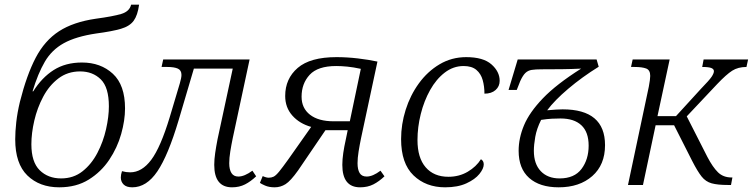

<svg xmlns="http://www.w3.org/2000/svg" viewBox="-20 -790 3215 820"><path d="M233 10Q149 10 97 -40.5Q45 -91 45 -195Q45 -228 49.5 -268.5Q54 -309 65 -355Q94 -470 132.5 -543.5Q171 -617 232 -656.5Q293 -696 389 -710Q463 -720 498 -730.5Q533 -741 540 -770H574Q568 -725 551 -701.5Q534 -678 496.5 -667Q459 -656 391 -647Q304 -634 252.5 -605.5Q201 -577 171.5 -526.5Q142 -476 119 -400H122Q159 -459 209.5 -491Q260 -523 330 -523Q410 -523 462 -475Q514 -427 514 -327Q514 -276 497.5 -217.5Q481 -159 446.5 -107.5Q412 -56 359 -23Q306 10 233 10ZM241 -28Q294 -28 332.5 -58.5Q371 -89 396 -137Q421 -185 433 -238.5Q445 -292 445 -336Q445 -417 410.5 -451Q376 -485 322 -485Q269 -485 229.5 -455Q190 -425 164.5 -377Q139 -329 126.5 -275Q114 -221 114 -174Q114 -98 149.5 -63Q185 -28 241 -28Z M545 10Q520 10 508 -2Q496 -14 496 -32Q496 -44 501 -59Q518 -54 536 -54Q586 -54 626 -107.5Q666 -161 705 -290L748 -434Q755 -458 755 -470Q755 -490 739.5 -497Q724 -504 695 -504H670L677 -536H1046L974 -200Q968 -171 963.5 -143Q959 -115 959 -93Q959 -66 968.5 -51Q978 -36 998 -36Q1024 -36 1058 -61L1074 -37Q1051 -15 1026.5 -2.5Q1002 10 971 10Q895 10 895 -86Q895 -109 899 -136.5Q903 -164 909 -195L974 -497H808L743 -277Q698 -126 652 -58Q606 10 545 10Z M1153 10Q1129 10 1112 2.5Q1095 -5 1090 -9L1102 -38Q1117 -31 1128 -31Q1139 -31 1148.5 -35.5Q1158 -40 1172 -57Q1186 -74 1211 -109L1309 -248Q1259 -262 1228.5 -296.5Q1198 -331 1198 -380Q1198 -454 1251.5 -500Q1305 -546 1417 -546Q1462 -546 1508.5 -540.5Q1555 -535 1592 -527L1522 -200Q1516 -171 1511.5 -143Q1507 -115 1507 -93Q1507 -66 1516 -51Q1525 -36 1546 -36Q1572 -36 1605 -61L1622 -37Q1599 -15 1574.5 -2.5Q1550 10 1518 10Q1442 10 1442 -86Q1442 -109 1446 -136.5Q1450 -164 1457 -195L1465 -234H1370L1253 -62Q1221 -17 1199.5 -3.5Q1178 10 1153 10ZM1405 -272H1474L1521 -496Q1489 -503 1463 -505.5Q1437 -508 1416 -508Q1337 -508 1302.5 -470.5Q1268 -433 1268 -377Q1268 -328 1304 -300Q1340 -272 1405 -272Z M1881 10Q1799 10 1746 -41Q1693 -92 1693 -196Q1693 -259 1712.5 -321Q1732 -383 1769 -434Q1806 -485 1857.5 -515.5Q1909 -546 1971 -546Q2044 -546 2079 -515Q2114 -484 2114 -445Q2114 -421 2096.5 -405.5Q2079 -390 2049 -390Q2049 -421 2041.5 -448Q2034 -475 2014.5 -491.5Q1995 -508 1960 -508Q1916 -508 1879.5 -480Q1843 -452 1817 -405.5Q1791 -359 1777 -303Q1763 -247 1763 -192Q1763 -116 1798 -75.5Q1833 -35 1895 -35Q1941 -35 1977.5 -56.5Q2014 -78 2034 -110Q2046 -103 2046 -88Q2046 -70 2027.5 -47Q2009 -24 1972 -7Q1935 10 1881 10Z M2366 10Q2285 10 2240 -30Q2195 -70 2195 -146Q2195 -200 2218 -255Q2241 -310 2298.5 -370Q2356 -430 2462 -497Q2423 -495 2380.5 -494.5Q2338 -494 2293 -494Q2267 -494 2251 -491.5Q2235 -489 2224 -478.5Q2213 -468 2202 -444L2187 -406H2152L2191 -536H2528L2537 -505Q2466 -461 2407 -411Q2348 -361 2317 -319Q2339 -321 2355 -322Q2371 -323 2383 -323Q2564 -323 2564 -170Q2564 -86 2509.5 -38Q2455 10 2366 10ZM2370 -28Q2433 -28 2463.5 -68.5Q2494 -109 2494 -168Q2494 -226 2463 -255Q2432 -284 2374 -284Q2356 -284 2336.5 -283Q2317 -282 2291 -278Q2272 -240 2266 -205.5Q2260 -171 2260 -146Q2260 -90 2289.5 -59Q2319 -28 2370 -28Z M2662 0 2751 -420Q2757 -452 2757 -466Q2757 -491 2739.5 -497.5Q2722 -504 2690 -504H2675L2682 -536H2840L2788 -294H2867L2973 -410Q3010 -448 3019.5 -462.5Q3029 -477 3029 -486Q3029 -495 3018 -499.5Q3007 -504 2979 -504L2985 -536H3175L3168 -504Q3132 -504 3107 -488Q3082 -472 3043 -431L2913 -293L3001 -120Q3024 -76 3046.5 -54Q3069 -32 3105 -32H3108L3102 0H3089Q3045 0 3019.5 -7Q2994 -14 2976.5 -36Q2959 -58 2936 -103L2859 -255H2780L2726 0Z"/></svg>

Font: Noto Serif Light
Style: Italic
Weight: 300
Italic angle: -12°
Designer: Monotype Design Team
Foundry: Monotype Imaging Inc.
Version: Version 2.013